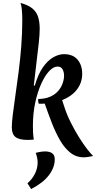

<svg xmlns="http://www.w3.org/2000/svg" viewBox="-20 -946 651 1301"><path d="M216 -366Q238 -443 270.5 -489.5Q303 -536 340.5 -557.5Q378 -579 414 -579Q474 -579 505.5 -542Q537 -505 537 -445Q537 -405 520.5 -370.5Q504 -336 473.5 -310Q443 -284 401 -268L413 -231Q431 -173 458.5 -118Q486 -63 515 -16.5Q544 30 570 63.5Q596 97 611 111Q593 115 577 117.5Q561 120 547 120Q496 120 456.5 88.5Q417 57 386.5 4Q356 -49 331 -113.5Q306 -178 283 -244Q272 -243 263 -243Q254 -243 244 -243Q238 -248 238 -275Q287 -276 320.5 -291Q354 -306 374.5 -330Q395 -354 404.5 -381.5Q414 -409 414 -433Q414 -459 403.5 -477Q393 -495 370 -495Q342 -495 313 -464Q284 -433 259 -377.5Q234 -322 218.5 -249.5Q203 -177 203 -94Q203 -71 204 -48.5Q205 -26 209 0Q197 1 186.5 1.5Q176 2 167 2Q110 2 85 -17.5Q60 -37 60 -83Q60 -116 67 -172Q74 -228 84.5 -301Q95 -374 106 -458Q117 -542 124 -631.5Q131 -721 131 -809Q131 -850 128 -880.5Q125 -911 119 -926Q171 -912 199 -889Q227 -866 238 -832Q249 -798 249 -751Q249 -712 242.5 -653Q236 -594 227 -521Q218 -448 209 -367ZM222 90Q235 86 253 83Q271 80 287 80Q303 80 317.5 84.5Q332 89 341.5 100.5Q351 112 351 134Q351 189 311 241.5Q271 294 191 335L166 296Q200 266 217.5 229.5Q235 193 235 155Q235 139 231.5 122.5Q228 106 222 90Z"/></svg>

Font: Merienda
Style: Bold
Weight: 700
Designer: Eduardo Rodriguez Tunni
Foundry: Eduardo Rodriguez Tunni
Version: Version 2.001